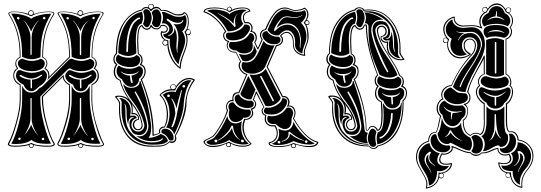

<svg xmlns="http://www.w3.org/2000/svg" viewBox="-20 -858 3177 1128"><path d="M233 -524Q258 -509 258 -486Q258 -469 247 -457Q270 -444 270 -417Q270 -410 269 -407L386 -524Q386 -603 371 -660Q356 -717 320 -774Q318 -777 318 -778Q318 -790 352 -790Q397 -790 436 -776Q435 -778 435 -782Q435 -788 440 -793Q445 -798 452 -798Q459 -798 464 -793Q469 -788 469 -782Q469 -780 467 -775Q510 -790 555 -790Q589 -790 589 -779Q589 -776 587 -774Q552 -717 537 -659.5Q522 -602 522 -524Q549 -509 549 -483Q548 -469 538 -457Q561 -443 561 -412Q561 -377 522 -358V-274Q522 -189 565 -72Q577 -38 586 -22Q591 -16 591 -11Q591 4 551 4Q501 4 469 -6V-3Q469 2 464.5 6.5Q460 11 455 11H454Q448 11 443.5 6.5Q439 2 439 -4V-6Q409 4 358 4Q317 4 317 -12Q317 -16 320 -22Q340 -54 363 -136Q386 -218 386 -274V-358Q369 -367 359 -380.5Q349 -394 349 -406L233 -290V-274Q233 -217 255 -135Q277 -53 297 -22Q302 -16 302 -11Q302 4 261 4Q210 4 178 -6V-3Q178 3 174.5 7Q171 11 165 11Q159 11 154 7Q149 3 149 -3V-6Q118 4 67 4Q45 4 35.5 -0.5Q26 -5 26 -12Q26 -14 30 -22Q50 -54 73 -136Q96 -218 96 -274V-358Q58 -377 58 -415Q58 -444 80 -457Q70 -467 70 -485Q70 -509 96 -524Q96 -602 81 -659.5Q66 -717 30 -774Q29 -777 29 -778Q29 -790 62 -790Q105 -790 145 -777V-780Q145 -787 150 -792.5Q155 -798 162 -798Q169 -798 173.5 -793.5Q178 -789 178 -782Q178 -778 178 -775Q219 -790 266 -790Q299 -790 299 -779Q299 -775 298 -774Q262 -717 247.5 -659.5Q233 -602 233 -524ZM534 -486Q534 -462 511.5 -451Q489 -440 459 -440Q419 -440 394 -455Q393 -456 390 -456Q382 -456 370 -443L217 -291V-274Q217 -212 238 -130Q259 -48 280 -14Q272 -13 254 -13Q191 -13 165 -36Q133 -12 73 -12Q54 -12 46 -14Q67 -46 88.5 -126.5Q110 -207 110 -269V-274V-355Q127 -314 164 -314Q193 -314 209 -338L228 -349L384 -506Q395 -516 404 -512Q434 -500 458 -500Q481 -500 506 -511Q506 -512 509 -512Q517 -512 525.5 -504Q534 -496 534 -486ZM253 -485Q253 -511 228 -521Q228 -602 242 -658.5Q256 -715 292 -773Q294 -774 294 -778Q292 -787 266 -787Q215 -787 174 -769Q166 -760 161 -764Q152 -765 148 -770Q106 -787 62 -787Q36 -787 34 -778Q34 -776 36 -773Q72 -715 86.5 -658Q101 -601 101 -521Q91 -517 83.5 -508.5Q76 -500 75 -490V-487Q75 -470 86 -458Q87 -455 85 -454Q76 -449 69.5 -438.5Q63 -428 63 -416Q63 -381 101 -362L102 -274Q102 -217 79 -134.5Q56 -52 36 -18Q34 -16 34 -12Q34 -9 36.5 -7Q39 -5 46.5 -3.5Q54 -2 67 -2Q125 -2 154 -14Q155 -15 160 -17Q165 -19 166 -18Q180 -9 205 -5.5Q230 -2 261 -2Q295 -2 295 -12Q295 -14 292 -18Q272 -51 249 -134Q226 -217 226 -274V-292L354 -419V-414Q354 -380 391 -362L392 -274V-272Q392 -185 348 -67Q335 -35 326 -18Q323 -16 323 -12Q323 -9 325.5 -7Q328 -5 336 -3.5Q344 -2 358 -2Q413 -2 442 -13Q444 -14 449.5 -16.5Q455 -19 456 -18Q470 -9 495 -5.5Q520 -2 551 -2Q585 -2 585 -11Q585 -14 582 -18Q562 -51 539.5 -134Q517 -217 517 -274L518 -362Q554 -380 554 -414Q554 -442 533 -454Q530 -456 531 -458Q542 -470 542 -486Q542 -511 518 -521Q518 -601 532 -658Q546 -715 582 -773Q583 -774 583 -778Q581 -787 556 -787Q504 -787 462 -768Q455 -760 451 -764Q444 -764 439 -770Q399 -787 352 -787Q325 -787 324 -778Q324 -776 326 -773Q362 -715 376.5 -658Q391 -601 391 -521L256 -386Q264 -398 264 -414Q264 -441 242 -454Q241 -456 242 -458Q253 -471 253 -485ZM388 -36Q392 -39 391.5 -43Q391 -47 387.5 -49Q384 -51 380 -48Q374 -45 378 -38Q381 -33 388 -36ZM530 -45Q526 -51 518 -47Q514 -42 517 -37.5Q520 -33 526 -35Q533 -39 530 -45ZM497 -58Q483 -79 480 -83Q457 -125 457 -158V-278Q457 -283 453 -283Q449 -283 449 -278V-159Q449 -131 426 -85Q413 -62 409 -57Q414 -63 421 -72.5Q428 -82 429 -83Q449 -112 453 -126Q455 -117 459 -109.5Q463 -102 468.5 -93.5Q474 -85 475 -83Q478 -81 482 -74Q492 -62 497 -58ZM517 -413Q520 -415 518 -418Q516 -421 513 -419Q480 -397 453.5 -397Q427 -397 392 -418Q387 -421 385 -414Q384 -411 387 -410Q416 -391 449 -390L450 -343Q450 -339 454 -339Q458 -339 458 -343V-390Q489 -391 517 -413ZM502 -740Q492 -734 475 -715Q474 -714 468.5 -705.5Q463 -697 459 -689Q455 -681 453 -673Q449 -687 429 -715Q417 -733 405 -742Q408 -739 426 -715Q449 -675 449 -639V-539Q449 -534 453 -534Q457 -534 457 -539V-640Q457 -678 480 -715Q494 -734 502 -740ZM373 -746Q380 -740 384 -748Q387 -754 381 -757Q377 -759 373.5 -757Q370 -755 370 -751.5Q370 -748 373 -746ZM526 -746Q530 -743 533.5 -745Q537 -747 537 -751Q537 -755 534 -758Q525 -761 523 -754Q521 -749 526 -746ZM570 -14Q561 -13 543 -13Q482 -13 455 -36Q422 -12 362 -12Q345 -12 337 -14Q358 -46 379.5 -127.5Q401 -209 401 -272V-274V-355Q416 -314 454 -314Q490 -314 507 -354V-274Q508 -211 529 -129.5Q550 -48 570 -14ZM546 -415Q546 -386 499 -359Q485 -322 454 -322Q437 -322 425 -333Q413 -344 410 -360Q364 -382 363 -413Q363 -426 381 -442Q387 -447 396 -445Q430 -430 458 -430Q487 -430 520 -445Q527 -448 533 -442Q546 -430 546 -415ZM571 -777Q538 -721 523 -668.5Q508 -616 508 -522Q479 -510 456 -510Q430 -510 401 -524Q401 -616 383.5 -672.5Q366 -729 336 -778H342Q375 -778 407.5 -769Q440 -760 453 -748Q466 -759 499.5 -768Q533 -777 567 -777ZM462 -774Q465 -777 465 -781Q465 -790 455 -793Q453 -793 452 -794Q447 -794 443 -789.5Q439 -785 439 -780Q439 -778 441 -774Q449 -771 453 -769Q456 -771 462 -774ZM98 -36Q102 -39 101.5 -43.5Q101 -48 97.5 -49.5Q94 -51 90 -48Q85 -44 88 -39Q91 -34 98 -36ZM239 -45Q237 -52 229 -47Q223 -43 226 -38Q229 -34 233.5 -34.5Q238 -35 239.5 -38Q241 -41 239 -45ZM207 -58Q204 -62 198.5 -70.5Q193 -79 190 -83Q166 -127 166 -158V-278Q166 -284 162 -282Q159 -282 159 -278V-159Q159 -128 135 -85Q126 -66 118 -57Q121 -60 139 -83Q140 -85 145.5 -93Q151 -101 155.5 -109Q160 -117 163 -126Q168 -110 186 -83Q202 -63 207 -58ZM226 -413Q231 -417 226 -419Q225 -420 223 -419Q189 -397 164 -397Q137 -397 102 -418Q99 -419 97 -417.5Q95 -416 95 -413.5Q95 -411 97 -410Q125 -391 159 -390L160 -343Q160 -339 164 -339Q168 -339 168 -343V-390Q199 -391 226 -413ZM212 -740Q199 -733 186 -715Q168 -688 163 -673Q160 -681 155.5 -689.5Q151 -698 145.5 -706Q140 -714 139 -715Q129 -732 114 -742Q119 -738 122.5 -733.5Q126 -729 129.5 -723.5Q133 -718 135 -715Q159 -674 159 -639V-539Q159 -535 162 -534Q165 -536 166 -539V-640Q166 -677 190 -715Q201 -732 212 -740ZM83 -746Q90 -739 94 -748Q97 -754 91 -757Q84 -762 80 -754Q78 -748 83 -746ZM235 -746Q239 -743 243 -745Q247 -747 247 -751Q247 -755 243 -758Q237 -761 233.5 -755.5Q230 -750 235 -746ZM256 -415Q255 -378 216 -354Q212 -352 195.5 -337Q179 -322 166 -322Q149 -322 136.5 -333Q124 -344 119 -360Q75 -381 74 -413Q74 -426 79.5 -436Q85 -446 95 -446Q98 -446 100 -446Q135 -431 167 -430Q200 -431 230 -445Q237 -448 242 -442Q256 -430 256 -415ZM243 -486Q243 -463 221 -451.5Q199 -440 168 -440Q127 -440 104 -455Q85 -467 85 -486Q85 -496 94 -504.5Q103 -513 110 -513Q111 -513 112 -512.5Q113 -512 114 -512Q144 -500 167 -500Q191 -500 216 -511Q217 -512 219 -512Q227 -512 235 -504Q243 -496 243 -486ZM281 -777Q248 -721 233 -668.5Q218 -616 218 -522Q190 -510 165.5 -510Q141 -510 110 -524Q110 -616 92.5 -672.5Q75 -729 46 -778H53Q85 -778 117.5 -769Q150 -760 163 -748Q176 -759 209.5 -768Q243 -777 277 -777ZM174 -782Q174 -794 162 -794Q152 -794 149 -783Q149 -781 149 -780Q149 -778 150 -774Q159 -771 163 -769Q164 -770 167 -771Q170 -772 171 -773Q174 -776 174 -782ZM445 -8Q443 -5 443 -3Q443 1 446 4Q449 7 454 7H455Q459 7 462 3.5Q465 0 465 -3Q465 -6 464 -7Q456 -10 453 -12Q452 -11 449 -10Q446 -9 445 -8ZM154 -8Q153 -6 153 -3Q153 1 156.5 4Q160 7 165 7Q174 7 174 -3Q174 -6 174 -7Q170 -9 163 -12Q158 -9 154 -8Z M868 -832Q861 -832 857.5 -828Q854 -824 854 -818Q854 -816 856 -813Q860 -810 865 -805H867Q867 -805 869 -805Q874 -809 880 -813Q881 -816 881 -818Q881 -823 877 -827.5Q873 -832 868 -832ZM1099 -670Q1099 -682 1087 -682Q1082 -682 1079 -680Q1075 -674 1072 -670Q1075 -662 1076 -659Q1080 -656 1084 -656Q1097 -658 1099 -670ZM1102 -668Q1102 -662 1097.5 -656.5Q1093 -651 1086 -651Q1082 -651 1078 -654Q1082 -640 1082 -622Q1082 -594 1062 -543Q1042 -492 1042 -462V-458Q1042 -452 1037 -455Q1006 -475 985 -515Q964 -555 964 -594Q959 -590 952 -590Q944 -590 939 -594.5Q934 -599 934 -606Q935 -619 946 -623Q924 -637 924 -661Q924 -663 924.5 -665Q925 -667 925.5 -670Q926 -673 927.5 -674.5Q929 -676 932 -674Q938 -672 943 -672Q950 -672 955 -676.5Q960 -681 960 -687Q960 -706 935 -706Q934 -706 932 -705.5Q930 -705 928 -705Q920 -685 899 -685Q881 -685 868 -700Q861 -683 843 -683Q823 -683 812 -704Q792 -696 792 -618Q792 -605 793.5 -580Q795 -555 795 -543Q818 -532 818 -504Q818 -491 811 -480Q836 -469 836 -439Q836 -411 814 -390Q883 -223 883 -74V-67Q909 -73 915 -78Q914 -82 914 -86Q914 -98 922 -106Q930 -114 941 -114H945Q960 -144 960 -186Q960 -220 949.5 -250Q939 -280 919 -297Q917 -300 919 -302Q948 -334 987 -334Q980 -337 980 -346Q980 -353 985 -358Q990 -363 998 -363Q1004 -363 1009 -359.5Q1014 -356 1014 -350Q1026 -371 1047.5 -385.5Q1069 -400 1092 -400Q1109 -400 1123 -391Q1124 -389 1124 -389Q1124 -388 1124 -387.5Q1124 -387 1124 -386Q1076 -321 1076 -257Q1076 -212 1057.5 -158.5Q1039 -105 1012 -59Q1016 -53 1016 -45Q1016 -33 1008 -25.5Q1000 -18 989 -18Q982 -18 976 -22Q964 -10 949 -4Q934 2 920 3Q906 4 878 4H872Q779 4 729 -55.5Q679 -115 679 -217Q679 -222 679.5 -232Q680 -242 680 -247Q680 -255 676 -262Q672 -269 666 -276.5Q660 -284 657 -288Q657 -288 656.5 -288.5Q656 -289 656 -290Q656 -296 680 -296Q712 -296 735 -275Q696 -331 683 -385Q648 -399 648 -437Q648 -460 661 -478Q646 -489 646 -510Q647 -532 661 -545Q661 -607 675 -658Q689 -709 724 -749Q759 -789 812 -802Q822 -817 840 -817Q844 -817 851 -815V-818Q851 -826 855.5 -830.5Q860 -835 868 -835Q884 -835 884 -819V-815Q892 -818 899 -818Q916 -818 928 -799Q933 -800 941 -800Q960 -800 982.5 -787.5Q1005 -775 1016 -774H1025Q1054 -774 1060 -786Q1061 -788 1064 -786Q1089 -777 1089 -729Q1089 -706 1081 -686H1085Q1092 -686 1097 -680.5Q1102 -675 1102 -668ZM952 -620Q945 -620 941.5 -616Q938 -612 938 -607Q938 -602 941.5 -598Q945 -594 950 -594Q958 -594 963 -601V-610V-615Q961 -617 956.5 -618.5Q952 -620 952 -620ZM997 -360Q984 -360 984 -346Q984 -334 996 -334Q1002 -334 1007 -337.5Q1012 -341 1012 -347Q1012 -353 1007.5 -356.5Q1003 -360 997 -360ZM1052 -351Q1052 -344 1060 -344Q1068 -344 1068 -351Q1068 -354 1065.5 -356.5Q1063 -359 1060 -359Q1057 -359 1054.5 -356.5Q1052 -354 1052 -351ZM962 -295Q962 -288 970 -288Q978 -288 978 -295Q978 -298 975.5 -300.5Q973 -303 970 -303Q967 -303 964.5 -300.5Q962 -298 962 -295ZM1009 -186Q1002 -148 988 -116Q986 -113 987.5 -111.5Q989 -110 992 -110Q994 -111 996 -112Q1001 -122 1005 -132.5Q1009 -143 1012 -154.5Q1015 -166 1016.5 -172.5Q1018 -179 1020 -192Q1022 -205 1023 -207Q1046 -315 1048 -323Q1050 -328 1048 -329Q1046 -330 1044 -326Q1027 -273 1016 -218V-220Q1016 -222 1016 -223Q1010 -252 992 -276Q989 -280 987 -279Q985 -278 988 -274Q1002 -251 1007 -220Q1010 -199 1010 -194Q1010 -192 1009.5 -189.5Q1009 -187 1009 -186ZM717 -205V-187Q717 -111 750 -78Q800 -21 872 -21Q921 -21 936 -40Q940 -44 934 -45Q932 -46 931 -44Q918 -29 869 -29Q820 -29 780 -60Q781 -60 784 -59Q787 -58 789 -58Q793 -57 799 -57Q823 -57 837.5 -75Q852 -93 852 -118Q852 -124 851 -127Q838 -221 778 -319Q776 -323 772 -319Q769 -317 771 -316Q832 -207 844 -125Q844 -121 844 -115Q844 -95 832 -80Q820 -65 800 -65Q772 -65 760 -78Q740 -106 740 -130Q740 -139 743 -149Q745 -154 751 -159.5Q757 -165 764 -166Q773 -168 761 -169Q759 -170 759 -170Q746 -170 739.5 -157.5Q733 -145 733 -127Q724 -154 724 -188V-201Q724 -231 715 -246L710 -249Q710 -248 711 -247Q717 -234 717 -205ZM795 -438 793 -439Q778 -423 743 -423Q710 -423 694 -436Q688 -438 688 -438Q688 -438 692 -434Q714 -414 743 -414Q746 -386 748 -378Q752 -368 758 -371Q761 -373 759 -378L752 -414Q782 -419 795 -438ZM798 -746Q801 -746 802.5 -748.5Q804 -751 802.5 -753Q801 -755 798 -755Q788 -755 771 -739.5Q754 -724 746 -705Q722 -652 722 -558Q722 -552 727 -552Q732 -552 732 -558Q732 -650 756 -701Q762 -717 775.5 -730.5Q789 -744 798 -746ZM1022 -565Q1022 -572 1025 -596Q1028 -620 1028 -634Q1028 -686 999 -718Q1007 -715 1020 -715Q1047 -715 1056 -734Q1059 -740 1055 -740Q1052 -741 1051 -737Q1046 -724 1024 -724Q999 -724 967 -747Q964 -749 961.5 -747Q959 -745 959 -742Q959 -739 961 -738Q996 -717 996 -682Q996 -672 987.5 -662.5Q979 -653 967 -651Q961 -649 972 -648Q982 -648 993 -659Q1004 -670 1004 -681Q1004 -691 1004 -695Q1019 -669 1019 -634Q1019 -626 1017.5 -607.5Q1016 -589 1016 -586Q1016 -573 1020 -552Q1020 -548 1021 -547Q1022 -547 1023 -550Q1023 -553 1022.5 -558Q1022 -563 1022 -565ZM751 -342Q773 -342 787 -352Q801 -362 801 -382H805Q809 -371 820 -337.5Q831 -304 838 -281Q845 -258 853.5 -214Q862 -170 868 -122Q868 -117 868 -106Q868 -68 853 -48Q869 -48 890 -54.5Q911 -61 924 -71Q958 -60 967 -30Q953 -16 932.5 -12Q912 -8 879 -8H877Q793 -8 743.5 -63.5Q694 -119 694 -220Q694 -225 694.5 -235.5Q695 -246 695 -252Q695 -272 679 -283Q707 -283 727.5 -262Q748 -241 748 -206Q748 -195 744 -178Q757 -179 763 -179Q780 -179 784 -164Q753 -157 752 -125Q752 -108 763.5 -96.5Q775 -85 792 -85Q806 -85 817 -95.5Q828 -106 828 -121Q828 -126 827 -130Q817 -168 799 -201.5Q781 -235 764 -256Q747 -277 729.5 -305Q712 -333 704 -361Q705 -362 708 -362Q720 -342 751 -342ZM1000 -46Q1000 -32 987 -32Q979 -32 973 -36Q959 -67 931 -76Q928 -80 928 -86Q928 -92 934 -97Q940 -102 948 -102Q970 -102 985 -85.5Q1000 -69 1000 -46ZM796 -470Q820 -464 820 -439Q820 -413 797 -395Q797 -376 784.5 -362Q772 -348 752 -348Q733 -348 718.5 -360.5Q704 -373 697 -392Q665 -410 665 -440Q665 -460 677 -473Q703 -454 741 -454Q773 -454 796 -470ZM744 -464Q714 -464 687.5 -476.5Q661 -489 661 -510Q661 -526 673 -537Q700 -519 735 -519Q767 -519 782 -535Q804 -526 804 -509Q804 -464 744 -464ZM1104 -385Q1071 -350 1060 -257Q1060 -216 1042 -161.5Q1024 -107 1003 -68Q999 -85 985.5 -96.5Q972 -108 956 -108Q976 -145 976 -189Q976 -259 936 -300Q958 -320 989 -320Q1003 -320 1013 -317Q1016 -336 1040.5 -361.5Q1065 -387 1090 -387Q1098 -387 1104 -385ZM815 -789Q820 -765 820 -754Q820 -739 812 -719Q778 -714 778 -614Q778 -600 780 -575Q781 -554 781 -545Q758 -529 733 -529Q708 -529 675 -546Q675 -640 711.5 -707.5Q748 -775 815 -789ZM839 -804Q854 -804 862.5 -788Q871 -772 871 -752Q871 -739 862.5 -718.5Q854 -698 844 -698Q831 -698 820 -718Q828 -732 828 -754Q828 -774 821 -790Q826 -804 839 -804ZM1067 -770Q1076 -756 1076 -735Q1076 -715 1068 -697Q1060 -679 1050 -675Q1068 -648 1068 -620Q1068 -597 1050 -551.5Q1032 -506 1029 -480Q1005 -502 991 -542Q977 -582 977 -612Q977 -624 979 -628Q963 -630 951 -637.5Q939 -645 939 -657H940Q954 -657 964.5 -666Q975 -675 975 -688Q975 -701 964.5 -711Q954 -721 940 -721Q934 -721 931 -720Q938 -740 938 -755Q938 -772 930 -786Q932 -788 939 -788Q949 -788 976.5 -774.5Q1004 -761 1016 -760Q1022 -759 1034 -759Q1055 -759 1067 -770ZM871 -782Q880 -803 900 -803Q912 -803 920 -787.5Q928 -772 928 -756Q928 -735 921.5 -716.5Q915 -698 900 -698Q882 -698 872 -721Q879 -740 879 -753Q879 -766 871 -782ZM1116 -387Q1104 -393 1092 -393Q1066 -393 1041.5 -372Q1017 -351 1009 -326Q1002 -327 992 -327Q953 -327 924 -300Q944 -282 955.5 -250.5Q967 -219 967 -184Q967 -141 948 -109Q938 -109 929 -103Q920 -97 920 -86Q920 -84 922 -78Q916 -71 880 -60Q876 -59 876 -63Q876 -148 856 -235Q836 -322 807 -390Q806 -393 808 -394Q829 -411 829 -438Q829 -467 804 -475Q801 -478 802 -480Q811 -490 811 -505Q811 -516 805 -526Q799 -536 790 -540Q786 -576 786 -616Q786 -708 814 -711Q816 -711 817 -709Q827 -690 843 -690Q860 -690 864 -709Q867 -715 871 -710Q881 -691 899 -691Q918 -691 924 -710Q930 -712 937 -712Q949 -712 957.5 -704.5Q966 -697 966 -687Q966 -678 959 -671.5Q952 -665 942 -665Q938 -665 932 -666Q931 -664 931 -660Q931 -646 941.5 -634Q952 -622 966 -622Q969 -622 969 -619V-612Q969 -570 987.5 -527Q1006 -484 1036 -464V-467Q1036 -496 1056 -545Q1076 -594 1076 -621Q1076 -646 1064 -670Q1064 -673 1065 -674Q1084 -688 1084 -730Q1084 -770 1064 -780Q1056 -767 1032 -767Q1021 -767 1016 -768Q1004 -769 979.5 -782Q955 -795 934 -795Q932 -795 929 -794.5Q926 -794 924 -794Q915 -810 900 -810Q882 -810 870 -794Q867 -790 864 -794Q855 -810 840 -810Q824 -810 816 -797Q776 -788 746.5 -763.5Q717 -739 700 -703Q683 -667 675.5 -627Q668 -587 668 -542Q653 -531 653 -511Q653 -492 668 -482Q670 -479 669 -477Q656 -461 656 -438Q656 -401 688 -388Q697 -349 717.5 -312.5Q738 -276 757 -253Q776 -230 794 -197Q812 -164 817 -130Q818 -126 818 -121Q818 -109 811 -101Q804 -93 789 -93Q777 -93 768.5 -102.5Q760 -112 760 -125Q760 -138 768.5 -147.5Q777 -157 791 -158Q791 -159 791.5 -160.5Q792 -162 792 -162Q792 -172 783.5 -179.5Q775 -187 764 -187Q764 -187 759.5 -186.5Q755 -186 753 -186.5Q751 -187 752 -190Q754 -202 754 -213Q754 -247 731 -268.5Q708 -290 679 -290Q675 -290 665 -288Q667 -285 673 -277Q679 -269 682.5 -262.5Q686 -256 686 -250Q686 -245 685.5 -235Q685 -225 685 -220Q685 -153 706.5 -104.5Q728 -56 771.5 -29Q815 -2 876 -2H880Q883 -2 893 -2Q903 -2 905.5 -2.5Q908 -3 916 -3Q924 -3 926 -3.5Q928 -4 934.5 -5Q941 -6 943.5 -7.5Q946 -9 951 -11Q956 -13 959 -15Q962 -17 966 -20Q970 -23 974 -27Q976 -29 978.5 -28.5Q981 -28 984.5 -27Q988 -26 989 -26Q997 -26 1003 -31.5Q1009 -37 1009 -46Q1009 -51 1007 -57Q1006 -57 1006 -58.5Q1006 -60 1007 -61Q1031 -104 1048.5 -158Q1066 -212 1069 -257Q1076 -331 1116 -387ZM754 -248Q760 -233 760 -213Q760 -200 759 -193Q760 -193 762 -193.5Q764 -194 764 -194Q778 -194 787.5 -184.5Q797 -175 797 -163Q797 -158 795 -154Q782 -152 775 -144Q768 -136 768 -125Q768 -115 774.5 -107Q781 -99 789 -99Q801 -99 806.5 -106Q812 -113 812 -122Q812 -124 812 -125.5Q812 -127 812 -128Q806 -162 792.5 -188Q779 -214 754 -248Z M1704 -13Q1703 -12 1700 -11Q1693 -7 1693 -1Q1693 3 1697 5.5Q1701 8 1705 8Q1714 8 1714 -1Q1714 -9 1704 -13ZM1843 -20Q1771 -41 1701 -162Q1710 -177 1710 -194Q1710 -210 1701 -221.5Q1692 -233 1677 -233Q1673 -233 1667 -231L1665 -232L1666 -234Q1673 -244 1673 -256.5Q1673 -269 1666 -278Q1659 -287 1648 -287Q1644 -287 1641 -286Q1638 -286 1637 -288L1546 -465L1601 -592Q1602 -594 1605 -594Q1619 -595 1627.5 -604Q1636 -613 1636 -624.5Q1636 -636 1626 -645Q1625 -645 1625 -646.5Q1625 -648 1626 -649Q1644 -671 1665 -671Q1682 -671 1694 -654Q1706 -637 1706 -606V-598Q1706 -570 1724 -555Q1742 -540 1766 -537Q1765 -542 1765 -550Q1765 -565 1775 -589.5Q1785 -614 1786 -627V-639Q1786 -705 1765 -722Q1763 -725 1765 -726Q1785 -747 1785 -774Q1785 -796 1770 -806Q1745 -794 1713 -794Q1702 -794 1684.5 -801Q1667 -808 1656 -808Q1636 -808 1619.5 -798.5Q1603 -789 1589 -769Q1575 -749 1565.5 -730.5Q1556 -712 1543 -682Q1531 -682 1522.5 -673Q1514 -664 1514 -651Q1514 -638 1524 -626L1498 -570Q1498 -567 1495.5 -567Q1493 -567 1492 -570L1473 -610Q1482 -620 1482 -636Q1482 -649 1474.5 -659.5Q1467 -670 1455 -670H1453Q1449 -670 1452 -675Q1457 -681 1457 -692Q1457 -704 1450 -713Q1443 -722 1429 -722Q1424 -722 1421 -721Q1417 -721 1417 -722Q1407 -738 1407 -754Q1407 -785 1444 -794Q1436 -809 1406 -809Q1364 -809 1329 -786Q1327 -785 1325 -788Q1300 -809 1238 -809Q1191 -809 1182 -791Q1215 -781 1249.5 -749.5Q1284 -718 1309 -673Q1310 -670 1309 -669Q1297 -665 1297 -650Q1297 -639 1304.5 -629Q1312 -619 1323 -618Q1329 -618 1325 -613Q1318 -603 1317 -592Q1317 -565 1343 -556Q1351 -554 1358 -554Q1364 -554 1367 -554L1397 -495Q1389 -486 1389 -474Q1389 -458 1401.5 -443Q1414 -428 1431 -424Q1435 -424 1433 -420L1386 -312Q1385 -310 1382 -310Q1381 -310 1379.5 -310Q1378 -310 1377 -310Q1367 -310 1359 -301Q1351 -292 1351 -279Q1351 -278 1352 -273Q1353 -268 1352.5 -265Q1352 -262 1349 -263Q1346 -264 1342 -264Q1331 -264 1322 -254Q1313 -244 1313 -230Q1313 -221 1320 -210Q1309 -172 1279.5 -121Q1250 -70 1233 -55Q1224 -49 1211 -43Q1198 -37 1191 -33Q1184 -29 1184 -24Q1184 -22 1185 -18Q1195 -1 1231 -1Q1279 -1 1325 -26Q1360 -2 1407 -2Q1436 -2 1451 -14Q1432 -29 1418 -55Q1404 -81 1404 -110Q1404 -136 1415 -160Q1416 -160 1418 -159.5Q1420 -159 1421 -159Q1438 -159 1449.5 -170Q1461 -181 1461 -195Q1460 -207 1453 -216Q1451 -219 1455 -220Q1479 -227 1479 -248Q1479 -261 1465 -271L1483 -318Q1486 -323 1489 -318L1533 -228Q1523 -219 1523 -206Q1523 -198 1528.5 -191.5Q1534 -185 1543 -183Q1547 -183 1545 -179Q1542 -171 1542 -161Q1542 -144 1552.5 -133Q1563 -122 1581 -122Q1585 -122 1594 -123Q1597 -123 1598 -122Q1612 -99 1612 -74Q1612 -53 1599.5 -37Q1587 -21 1564 -17Q1565 -12 1569 -9Q1573 -6 1580 -3.5Q1587 -1 1595.5 0Q1604 1 1614 1Q1671 1 1704 -18Q1750 0 1793 0Q1832 0 1843 -20ZM1656 -802Q1665 -802 1685.5 -795Q1706 -788 1721 -788Q1753 -788 1769 -798Q1778 -790 1778 -777Q1778 -763 1769 -747.5Q1760 -732 1748 -724Q1780 -693 1780 -643Q1780 -633 1779 -627Q1778 -616 1767.5 -590Q1757 -564 1757 -549V-545Q1740 -547 1726.5 -561.5Q1713 -576 1713 -595Q1713 -598 1713.5 -603Q1714 -608 1714 -610Q1714 -639 1700.5 -659.5Q1687 -680 1667 -680Q1643 -680 1619 -651Q1617 -650 1610 -650Q1572 -650 1552 -682Q1559 -700 1563 -709.5Q1567 -719 1578 -739.5Q1589 -760 1599 -771.5Q1609 -783 1624.5 -792.5Q1640 -802 1656 -802ZM1628 -624Q1628 -598 1588 -598Q1562 -598 1541.5 -615.5Q1521 -633 1521 -652Q1521 -662 1528.5 -668.5Q1536 -675 1545 -675H1549Q1557 -660 1574 -651Q1591 -642 1611 -642H1617Q1628 -637 1628 -624ZM1430 -797Q1397 -786 1397 -754Q1397 -736 1409 -718Q1378 -674 1321 -674H1318Q1271 -763 1197 -794Q1207 -802 1234 -802Q1263 -802 1292 -794Q1321 -786 1328 -774Q1335 -784 1359.5 -793Q1384 -802 1406 -802Q1421 -802 1430 -797ZM1425 -714Q1434 -714 1441.5 -709Q1449 -704 1449 -695Q1449 -680 1434 -660Q1419 -640 1404 -633Q1376 -621 1349 -621Q1307 -621 1307 -650Q1307 -663 1319 -666Q1323 -666 1330 -666Q1356 -666 1382.5 -680Q1409 -694 1415 -713Q1423 -714 1425 -714ZM1461 -425Q1437 -425 1418 -437.5Q1399 -450 1399 -474Q1400 -485 1406 -494Q1416 -491 1427 -491Q1443 -491 1456.5 -498Q1470 -505 1479.5 -519Q1489 -533 1493.5 -541Q1498 -549 1504 -563L1529 -618Q1544 -591 1583 -591Q1585 -591 1588 -591.5Q1591 -592 1593 -592L1538 -467Q1531 -449 1508.5 -437Q1486 -425 1461 -425ZM1448 -664Q1459 -664 1466.5 -656.5Q1474 -649 1474 -636Q1474 -622 1462 -610Q1465 -600 1465 -590Q1465 -559 1443 -550Q1429 -544 1414 -544Q1385 -544 1369 -562Q1368 -562 1365.5 -562Q1363 -562 1362 -562Q1349 -562 1337 -570Q1325 -578 1325 -592Q1325 -604 1333 -612Q1335 -612 1339.5 -611.5Q1344 -611 1346 -611Q1421 -611 1448 -664ZM1489 -557Q1483 -531 1464 -514.5Q1445 -498 1424 -498Q1414 -498 1404 -502L1383 -542Q1400 -536 1414 -536Q1438 -536 1454.5 -548Q1471 -560 1471 -584Q1471 -591 1470 -595ZM1629 -284Q1628 -268 1604.5 -251Q1581 -234 1556 -234Q1547 -234 1539 -237L1446 -420Q1457 -418 1465 -418Q1517 -418 1541 -454ZM1675 -226Q1687 -226 1694.5 -216Q1702 -206 1702 -194Q1702 -182 1693 -162Q1693 -157 1693 -148Q1693 -128 1683 -114Q1673 -100 1653 -100Q1629 -100 1599 -130Q1596 -129 1587 -129Q1571 -129 1560.5 -137Q1550 -145 1550 -161Q1550 -170 1555 -178Q1565 -175 1576 -175Q1601 -175 1625 -187.5Q1649 -200 1663 -224Q1669 -226 1675 -226ZM1481 -331 1457 -275Q1454 -274 1448 -274Q1429 -274 1411 -285.5Q1393 -297 1393 -307V-309L1439 -412ZM1616 -102Q1636 -91 1655 -91Q1675 -91 1688 -104.5Q1701 -118 1704 -143Q1721 -105 1758.5 -67Q1796 -29 1829 -16Q1818 -9 1795 -9Q1755 -9 1704 -29Q1666 -6 1613 -6Q1589 -6 1577 -14Q1620 -27 1620 -73Q1620 -85 1616 -102ZM1359 -278Q1359 -290 1365.5 -296.5Q1372 -303 1381 -303H1385Q1390 -287 1408.5 -276.5Q1427 -266 1446 -266Q1453 -266 1457 -267Q1471 -260 1471 -249Q1471 -223 1433 -223Q1415 -223 1397 -230Q1369 -242 1361 -267Q1359 -273 1359 -278ZM1454 -198Q1454 -173 1426 -167Q1421 -166 1417 -166Q1412 -166 1409 -167Q1406 -156 1392.5 -148.5Q1379 -141 1365 -141Q1344 -141 1334 -155Q1324 -169 1324 -188Q1324 -199 1328 -212Q1322 -220 1322 -230Q1322 -242 1328.5 -249.5Q1335 -257 1346 -257Q1351 -257 1353 -256Q1363 -237 1385 -225.5Q1407 -214 1431 -214Q1440 -214 1444 -215Q1454 -209 1454 -198ZM1441 -14Q1431 -9 1412 -9Q1388 -9 1362.5 -17Q1337 -25 1327 -36Q1298 -15 1246 -8Q1237 -7 1229 -7Q1202 -7 1194 -21Q1193 -22 1193 -23Q1193 -27 1201.5 -30.5Q1210 -34 1221.5 -39Q1233 -44 1239 -50Q1283 -101 1316 -176Q1319 -155 1332 -144Q1345 -133 1363 -133Q1382 -133 1401 -146Q1397 -128 1397 -110Q1397 -52 1441 -14ZM1669 -713Q1698 -713 1720.5 -687.5Q1743 -662 1743 -618Q1743 -612 1742 -601.5Q1741 -591 1741 -587Q1741 -582 1742 -578L1744 -575Q1745 -576 1745 -579V-584Q1745 -589 1746.5 -602.5Q1748 -616 1748 -625Q1748 -626 1747.5 -629.5Q1747 -633 1747 -635Q1741 -678 1719.5 -699.5Q1698 -721 1669 -721Q1635 -721 1605 -694Q1613 -716 1628 -735Q1643 -754 1657 -756Q1661 -757 1667.5 -757Q1674 -757 1687 -755Q1700 -753 1709 -753Q1738 -753 1757 -768L1755 -770Q1741 -757 1709 -757Q1701 -757 1687.5 -759.5Q1674 -762 1666 -762Q1659 -762 1655 -761Q1636 -758 1615 -729Q1594 -700 1590 -681Q1590 -677 1592.5 -675.5Q1595 -674 1597 -677Q1630 -713 1669 -713ZM1361 -732Q1361 -763 1376 -776L1375 -777Q1353 -755 1353 -726V-718Q1337 -734 1328 -740Q1320 -747 1311 -752.5Q1302 -758 1296.5 -761.5Q1291 -765 1279.5 -771Q1268 -777 1261 -780L1257 -781Q1258 -780 1261 -778Q1307 -751 1324 -737Q1337 -725 1358 -700Q1360 -699 1361 -700Q1362 -701 1362 -702Q1363 -703 1364 -704Q1366 -704 1365 -705Q1361 -713 1361 -732ZM1589 -269 1517 -410Q1515 -412 1512.5 -412Q1510 -412 1508.5 -410.5Q1507 -409 1509 -406L1581 -265Q1583 -261 1586.5 -263Q1590 -265 1589 -269ZM1784.5 -20.5Q1787 -23 1787 -26Q1787 -29 1784.5 -31.5Q1782 -34 1779 -34Q1776 -34 1773.5 -31.5Q1771 -29 1771 -26Q1771 -23 1773.5 -20.5Q1776 -18 1779 -18Q1782 -18 1784.5 -20.5ZM1683 -73Q1725 -40 1764 -31Q1771 -30 1764 -34Q1721 -49 1681 -85Q1680 -85 1679 -84Q1678 -83 1678 -82Q1674 -82 1674 -81Q1675 -77 1675 -70Q1675 -55 1663.5 -44Q1652 -33 1637 -30Q1635 -29 1634 -28Q1633 -27 1635 -26Q1636 -26 1637 -26Q1656 -30 1669.5 -42Q1683 -54 1683 -73ZM1627 -22Q1627 -30 1619 -30Q1611 -30 1611 -23Q1611 -15 1619 -15Q1627 -15 1627 -22ZM1405 -22Q1413 -22 1413 -29Q1413 -32 1410 -35Q1407 -38 1403 -38Q1396 -38 1396 -30Q1396 -22 1405 -22ZM1389 -38Q1379 -44 1369 -60Q1351 -84 1349 -118Q1349 -119 1348 -119Q1347 -118 1345 -119Q1345 -119 1344 -120Q1342 -122 1341 -120Q1327 -91 1310 -74Q1285 -48 1265 -38Q1260 -36 1261.5 -34Q1263 -32 1266 -34Q1296 -50 1315 -69Q1330 -83 1343 -105Q1348 -76 1365 -56Q1371 -47 1388 -36H1391Q1391 -37 1389 -38ZM1240 -32Q1240 -22 1248 -22Q1257 -22 1257 -30Q1257 -38 1248 -38Q1240 -38 1240 -32ZM1324 -18Q1313 -18 1313 -7Q1313 2 1324 2Q1332 0 1333 -7Q1333 -12 1330.5 -15Q1328 -18 1324 -18ZM1798 -724Q1798 -711 1785 -711Q1781 -711 1780 -712Q1793 -686 1793 -642Q1793 -640 1792.5 -635Q1792 -630 1792 -627Q1791 -614 1781 -590Q1771 -566 1771 -551Q1771 -543 1773 -534Q1775 -530 1770 -530Q1742 -532 1721.5 -549Q1701 -566 1701 -598V-606Q1701 -634 1690 -649.5Q1679 -665 1664 -665Q1647 -665 1632 -647Q1643 -639 1643 -624Q1643 -611 1633 -600.5Q1623 -590 1606 -587L1553 -465L1642 -293Q1643 -293 1645 -293.5Q1647 -294 1648 -294Q1662 -294 1671.5 -283Q1681 -272 1681 -258Q1681 -247 1676 -237Q1678 -238 1682 -238Q1697 -238 1706.5 -225Q1716 -212 1716 -194Q1715 -176 1707 -162Q1775 -43 1848 -25Q1850 -24 1850 -21Q1844 6 1797 6Q1765 6 1717 -9Q1718 -4 1718 -1Q1718 12 1705 12Q1698 12 1693.5 8.5Q1689 5 1689 -1Q1689 -3 1690 -6Q1656 6 1616 6Q1558 6 1558 -18Q1558 -22 1561 -22Q1583 -26 1594.5 -40.5Q1606 -55 1606 -74Q1606 -96 1593 -116Q1589 -115 1581 -115Q1561 -115 1548 -128Q1535 -141 1535 -160Q1535 -169 1538 -178Q1529 -181 1523 -188.5Q1517 -196 1517 -206Q1517 -218 1528 -229L1486 -309L1471 -272Q1485 -262 1485 -246Q1485 -235 1478 -225.5Q1471 -216 1461 -215Q1467 -205 1468 -194Q1468 -179 1455.5 -166.5Q1443 -154 1424 -154H1421Q1412 -131 1412 -110Q1412 -81 1425 -56Q1438 -31 1457 -16Q1459 -14 1457 -12Q1441 4 1407 4Q1368 4 1336 -14Q1337 -9 1337 -7Q1337 -1 1333.5 2.5Q1330 6 1324 6Q1309 6 1309 -7Q1309 -9 1310 -14Q1268 6 1231 6Q1194 6 1178 -18Q1176 -21 1176 -25Q1176 -31 1183.5 -35Q1191 -39 1205 -45.5Q1219 -52 1229 -59Q1246 -74 1274 -122Q1302 -170 1313 -209Q1308 -219 1308 -230Q1308 -247 1318.5 -259Q1329 -271 1344 -271H1345V-278Q1345 -316 1378 -316H1381L1426 -419Q1408 -424 1395 -440.5Q1382 -457 1382 -474Q1382 -488 1391 -497L1365 -549H1359Q1338 -549 1325 -561.5Q1312 -574 1312 -591Q1312 -603 1318 -613Q1307 -615 1299 -626Q1291 -637 1291 -650Q1291 -664 1302 -673Q1278 -717 1244 -746.5Q1210 -776 1177 -786Q1176 -788 1176 -790Q1180 -814 1240 -814Q1283 -814 1313 -801V-803Q1313 -809 1318 -814Q1323 -819 1329 -819Q1334 -819 1338.5 -814Q1343 -809 1343 -803V-801Q1372 -814 1405 -814Q1443 -814 1451 -794Q1450 -790 1449 -790Q1413 -782 1413 -754Q1413 -741 1421 -728Q1423 -728 1425 -728Q1427 -729 1428 -729Q1445 -729 1454.5 -718Q1464 -707 1464 -692Q1463 -683 1460 -675Q1474 -674 1481.5 -662.5Q1489 -651 1489 -636Q1488 -617 1479 -610L1495 -577L1517 -626Q1507 -640 1507 -652Q1507 -665 1515.5 -675Q1524 -685 1537 -686Q1564 -749 1590.5 -781.5Q1617 -814 1656 -814Q1667 -814 1684.5 -806.5Q1702 -799 1713 -799Q1743 -799 1770 -813Q1792 -800 1792 -774Q1792 -756 1781 -739H1785Q1790 -739 1794 -734.5Q1798 -730 1798 -724ZM1785 -735Q1780 -735 1776.5 -731.5Q1773 -728 1773 -724Q1773 -721 1777 -718Q1781 -715 1785 -715Q1794 -715 1794 -724Q1794 -729 1791 -732Q1788 -735 1785 -735ZM1329 -794Q1339 -800 1339 -803Q1339 -808 1335.5 -811.5Q1332 -815 1329 -815Q1317 -815 1317 -803Q1317 -800 1321 -797Q1325 -794 1329 -794ZM1645 -281Q1654 -281 1660.5 -275.5Q1667 -270 1667 -261Q1667 -245 1651.5 -224Q1636 -203 1617 -194Q1599 -185 1575 -185Q1530 -185 1530 -206Q1531 -218 1542 -227Q1549 -225 1557 -225Q1584 -225 1610.5 -243.5Q1637 -262 1637 -278V-279Q1640 -281 1645 -281Z M2287 -190Q2287 -193 2285 -194.5Q2283 -196 2280.5 -194.5Q2278 -193 2278 -190Q2278 -189 2277.5 -187.5Q2277 -186 2277 -185Q2277 -145 2257 -98Q2250 -81 2236.5 -67.5Q2223 -54 2214 -54Q2211 -54 2210 -51.5Q2209 -49 2210 -46.5Q2211 -44 2214 -44Q2225 -45 2241.5 -60.5Q2258 -76 2267 -94Q2287 -137 2287 -185ZM2046 -439H2045Q2029 -423 1993 -423Q1962 -423 1945 -435Q1936 -441 1943 -435Q1964 -414 1994 -414Q1997 -387 2001 -378Q2003 -368 2009 -371Q2012 -373 2010 -379Q2008 -384 2007 -392.5Q2006 -401 2005 -408V-414Q2033 -418 2046 -439ZM2218 -252V-258Q2183 -272 2183 -310Q2184 -334 2196 -351Q2181 -363 2181 -383Q2181 -406 2196 -418Q2130 -583 2130 -701Q2130 -709 2126 -709Q2122 -709 2121 -702Q2112 -683 2093 -683Q2075 -685 2065 -704Q2043 -696 2043 -617Q2043 -605 2044.5 -580Q2046 -555 2046 -543Q2069 -532 2069 -504Q2069 -491 2062 -480Q2087 -471 2087 -439Q2087 -410 2065 -391Q2133 -223 2133 -102Q2133 -95 2137 -94Q2141 -93 2144 -99Q2150 -118 2167 -118Q2189 -118 2200 -95Q2221 -103 2221 -182Q2221 -193 2219.5 -217Q2218 -241 2218 -252ZM2330 -312 2332 -316Q2331 -316 2328 -313Q2313 -297 2277 -297Q2247 -297 2229 -309L2223 -312Q2224 -311 2226 -308Q2247 -287 2278 -287Q2280 -259 2280 -250Q2280 -246 2282.5 -244.5Q2285 -243 2287 -244.5Q2289 -246 2289 -251V-255L2287 -287Q2319 -292 2330 -312ZM2049 -746Q2053 -746 2054.5 -748.5Q2056 -751 2054.5 -753.5Q2053 -756 2049 -756Q2039 -755 2022.5 -739.5Q2006 -724 1997 -706Q1973 -652 1973 -558Q1973 -555 1976 -553.5Q1979 -552 1981.5 -553.5Q1984 -555 1984 -558Q1984 -650 2007 -702Q2015 -718 2028 -732Q2041 -746 2049 -746ZM2173 5Q2158 5 2149.5 -11.5Q2141 -28 2141 -47Q2141 -63 2149.5 -82.5Q2158 -102 2168 -102Q2183 -102 2192 -82Q2185 -67 2185 -46Q2185 -26 2191 -9Q2186 4 2173 5ZM1975 -184Q1975 -187 1975.5 -192.5Q1976 -198 1976 -201Q1976 -231 1965 -246Q1962 -252 1961 -249Q1961 -248 1961 -246Q1969 -233 1969 -198V-183Q1969 -110 2001 -78Q2044 -30 2106 -16Q2123 -13 2137 -13H2143L2145 -8H2142Q2056 -8 2000.5 -65.5Q1945 -123 1945 -225Q1945 -229 1945.5 -238.5Q1946 -248 1946 -253Q1946 -272 1930 -283Q1958 -283 1978.5 -262.5Q1999 -242 1999 -207Q1999 -196 1995 -178Q1998 -178 2004 -178.5Q2010 -179 2013 -179Q2030 -179 2034 -164Q2005 -158 2005 -125Q2005 -108 2015.5 -96.5Q2026 -85 2043 -85Q2057 -85 2068 -95Q2079 -105 2079 -119Q2079 -122 2077 -130Q2068 -168 2050 -201.5Q2032 -235 2015.5 -255.5Q1999 -276 1981 -304.5Q1963 -333 1955 -361Q1957 -362 1959 -362Q1971 -342 2003 -342Q2024 -342 2038.5 -352Q2053 -362 2053 -382H2057Q2058 -376 2075 -326.5Q2092 -277 2102 -231Q2112 -185 2119 -122Q2120 -118 2120.5 -109.5Q2121 -101 2121.5 -98Q2122 -95 2123 -90.5Q2124 -86 2126 -84Q2128 -82 2132 -80.5Q2136 -79 2141 -78Q2134 -62 2134 -46Q2135 -31 2141 -17H2136Q2086 -17 2032 -60Q2034 -58 2041 -58Q2045 -58 2051 -58Q2075 -58 2089 -75Q2103 -92 2103 -115Q2103 -122 2102 -126Q2089 -223 2029 -319Q2028 -322 2024 -320Q2020 -318 2021 -315Q2084 -208 2094 -125Q2095 -122 2095 -114Q2095 -94 2083.5 -80Q2072 -66 2053 -66Q2022 -66 2013 -78Q1992 -107 1992 -131Q1992 -140 1994 -149Q1996 -154 2002.5 -160Q2009 -166 2015 -166Q2023 -166 2015 -169Q2013 -170 2012 -170Q1998 -170 1991.5 -157Q1985 -144 1985 -126Q1975 -158 1975 -184ZM2284 -214Q2306 -214 2321 -224.5Q2336 -235 2336 -254H2340Q2340 -162 2302 -93Q2264 -24 2197 -10Q2193 -31 2193 -45Q2193 -64 2200 -81Q2234 -86 2234 -178Q2234 -217 2229 -248Q2229 -249 2230.5 -249.5Q2232 -250 2232 -250Q2251 -214 2284 -214ZM2048 -470Q2072 -463 2072 -441Q2072 -412 2049 -395Q2049 -376 2036 -362.5Q2023 -349 2002 -349Q1984 -349 1969.5 -361.5Q1955 -374 1949 -392Q1917 -410 1917 -440Q1917 -460 1929 -473Q1955 -454 1993 -454Q2026 -454 2048 -470ZM1996 -464Q1966 -464 1939.5 -477Q1913 -490 1913 -510Q1913 -527 1925 -537Q1952 -519 1987 -519Q2019 -519 2033 -535Q2055 -528 2055 -510Q2055 -464 1996 -464ZM2224 -254Q2228 -221 2228 -184Q2228 -92 2199 -89Q2196 -90 2195 -90Q2184 -113 2168 -113Q2155 -113 2148 -98Q2143 -90 2137 -90Q2129 -90 2129 -102Q2129 -220 2058 -391Q2057 -392 2059 -394Q2081 -411 2081 -438Q2081 -467 2055 -475Q2050 -477 2053 -480Q2062 -490 2062 -505Q2062 -516 2056.5 -526Q2051 -536 2041 -540Q2037 -583 2037 -615Q2037 -708 2065 -711Q2069 -711 2069 -709Q2080 -690 2095 -690Q2110 -691 2117 -708Q2120 -715 2127 -715Q2135 -715 2136 -706Q2136 -584 2202 -415Q2188 -405 2188 -385Q2188 -366 2203 -355Q2208 -353 2204 -350Q2190 -333 2190 -311Q2191 -274 2222 -262L2223 -257V-258Q2222 -258 2223 -257Q2223 -256 2224 -254ZM2330 -343Q2355 -337 2355 -313Q2355 -285 2332 -269Q2332 -250 2319 -236Q2306 -222 2286 -222Q2268 -222 2253.5 -234Q2239 -246 2233 -266Q2200 -281 2200 -314Q2200 -332 2212 -346Q2238 -328 2277 -328Q2308 -328 2330 -343ZM2283 -338Q2251 -338 2223.5 -349.5Q2196 -361 2196 -383Q2196 -400 2208 -410Q2235 -393 2271 -393Q2302 -393 2317 -408Q2338 -400 2338 -382Q2338 -338 2283 -338ZM2066 -789Q2072 -766 2072 -754Q2072 -740 2065 -719Q2029 -714 2029 -613Q2029 -600 2031 -577Q2033 -554 2033 -545Q2010 -530 1985 -530Q1960 -530 1926 -546Q1926 -641 1962.5 -708Q1999 -775 2066 -789ZM2295 -597V-617Q2294 -690 2263 -721Q2241 -747 2203 -766.5Q2165 -786 2125 -786H2121L2119 -790Q2123 -790 2131 -791Q2139 -792 2143 -792Q2218 -792 2268.5 -731Q2319 -670 2319 -573Q2319 -569 2318.5 -560.5Q2318 -552 2318 -547Q2318 -527 2334 -516Q2306 -516 2285.5 -537Q2265 -558 2265 -594Q2265 -609 2269 -622Q2266 -622 2260 -621Q2254 -620 2251 -620Q2233 -620 2229 -636Q2260 -642 2260 -675Q2260 -691 2249.5 -703Q2239 -715 2222 -715Q2208 -715 2196.5 -704.5Q2185 -694 2185 -678Q2185 -673 2186 -670Q2194 -630 2212.5 -593Q2231 -556 2249.5 -531Q2268 -506 2287 -474.5Q2306 -443 2315 -417Q2293 -402 2269 -402Q2241 -402 2209 -419Q2208 -425 2187 -474.5Q2166 -524 2155.5 -570.5Q2145 -617 2145 -678Q2145 -682 2145 -689.5Q2145 -697 2145 -702Q2145 -711 2139.5 -716.5Q2134 -722 2128 -722Q2124 -721 2123 -721Q2130 -738 2130 -753.5Q2130 -769 2122 -783H2126Q2153 -783 2182.5 -770Q2212 -757 2233 -740Q2226 -741 2224 -742Q2221 -742 2214 -742Q2190 -742 2175.5 -724.5Q2161 -707 2161 -682Q2161 -676 2161 -673Q2168 -623 2197 -551.5Q2226 -480 2254 -435Q2256 -431 2260 -435Q2262 -437 2261 -439Q2235 -486 2205.5 -556.5Q2176 -627 2169 -675Q2169 -678 2169 -685Q2169 -719 2195 -731Q2203 -734 2212 -734Q2243 -734 2252 -721Q2272 -696 2272 -669Q2272 -654 2266.5 -644Q2261 -634 2249 -634Q2242 -631 2250 -631Q2252 -630 2253 -630Q2267 -630 2273.5 -642.5Q2280 -655 2280 -673Q2288 -642 2289 -610V-595Q2289 -568 2298 -554Q2303 -548 2303 -551Q2303 -551 2302 -553Q2295 -566 2295 -597ZM2090 -804Q2106 -804 2114 -788Q2122 -772 2122 -752Q2122 -739 2113.5 -718.5Q2105 -698 2096 -698Q2081 -698 2072 -718Q2079 -735 2079 -755Q2079 -776 2073 -791Q2075 -796 2080 -800Q2085 -804 2090 -804ZM2347 -511Q2345 -515 2339 -523Q2333 -531 2329.5 -537.5Q2326 -544 2326 -551Q2326 -556 2326.5 -564Q2327 -572 2327 -576Q2327 -671 2276.5 -734Q2226 -797 2147 -797Q2130 -797 2121 -795Q2118 -791 2115 -795Q2108 -810 2092 -810Q2076 -810 2069 -797Q2016 -785 1981 -745Q1946 -705 1932 -654.5Q1918 -604 1918 -542Q1905 -533 1905 -512Q1905 -492 1920 -482Q1923 -480 1921 -477Q1907 -461 1907 -438Q1907 -401 1939 -389Q1948 -349 1968.5 -313Q1989 -277 2008.5 -254Q2028 -231 2046 -198Q2064 -165 2069 -130Q2070 -128 2070 -122Q2070 -110 2063 -101.5Q2056 -93 2041 -93Q2030 -93 2021.5 -103Q2013 -113 2013 -125Q2013 -139 2021 -148.5Q2029 -158 2042 -158Q2042 -159 2042.5 -160.5Q2043 -162 2043 -163Q2043 -172 2034.5 -179.5Q2026 -187 2015 -187Q2009 -187 2007 -186Q2005 -185 2003.5 -186.5Q2002 -188 2003 -190Q2005 -203 2005 -213Q2005 -247 1982.5 -268.5Q1960 -290 1931 -290Q1926 -290 1917 -288Q1919 -285 1925 -277Q1931 -269 1934 -262.5Q1937 -256 1937 -249Q1937 -245 1937 -236.5Q1937 -228 1937 -224Q1937 -174 1951.5 -133Q1966 -92 1992.5 -63.5Q2019 -35 2058 -19Q2097 -3 2144 -3H2147Q2161 12 2174 12Q2187 12 2196 -2Q2248 -14 2282.5 -53Q2317 -92 2331 -141.5Q2345 -191 2345 -251Q2345 -261 2344 -264Q2343 -265 2345 -268Q2365 -284 2365 -310Q2365 -340 2338 -348Q2336 -351 2337 -353Q2346 -365 2346 -379Q2346 -405 2325 -413Q2313 -450 2283 -496Q2253 -542 2227.5 -586Q2202 -630 2195 -670Q2194 -673 2194 -678Q2194 -691 2201.5 -699Q2209 -707 2224 -707Q2235 -707 2243.5 -697Q2252 -687 2252 -675Q2252 -645 2222 -642Q2222 -641 2221.5 -639.5Q2221 -638 2221 -637Q2221 -628 2229.5 -620.5Q2238 -613 2249 -613Q2255 -613 2257 -614Q2259 -615 2260.5 -613.5Q2262 -612 2261 -610Q2259 -597 2259 -587Q2259 -552 2282 -531Q2305 -510 2333 -510Q2339 -510 2347 -511ZM1909 -290Q1909 -297 1931 -297Q1962 -297 1985 -276Q1947 -330 1934 -385Q1917 -391 1908.5 -405Q1900 -419 1900 -437Q1900 -459 1913 -478Q1897 -490 1897 -510Q1897 -532 1913 -545Q1913 -607 1927 -658.5Q1941 -710 1976 -749.5Q2011 -789 2063 -802Q2072 -815 2091 -815Q2110 -815 2121 -800Q2129 -802 2147 -802Q2227 -802 2280 -738Q2333 -674 2333 -578Q2333 -574 2333 -565.5Q2333 -557 2333 -553Q2333 -542 2344 -527Q2355 -512 2355 -511Q2356 -510 2356 -509Q2356 -504 2332 -504Q2301 -504 2276.5 -526.5Q2252 -549 2252 -586Q2252 -596 2254 -607Q2253 -607 2251 -606.5Q2249 -606 2249 -606Q2235 -606 2225.5 -615Q2216 -624 2216 -636Q2216 -642 2218 -646Q2230 -646 2237.5 -654.5Q2245 -663 2245 -675Q2245 -684 2238.5 -692Q2232 -700 2224 -700Q2212 -700 2206.5 -693.5Q2201 -687 2201 -678Q2201 -677 2201 -675Q2201 -673 2201 -672Q2208 -631 2232 -588Q2256 -545 2286.5 -499Q2317 -453 2330 -416Q2353 -404 2353 -377Q2353 -364 2346 -353Q2371 -342 2371 -311Q2371 -282 2350 -264Q2351 -258 2351 -249Q2351 -213 2346 -180.5Q2341 -148 2329.5 -117.5Q2318 -87 2301 -63.5Q2284 -40 2258.5 -22.5Q2233 -5 2201 2Q2192 17 2175 17Q2158 17 2147 2H2139Q2044 2 1987.5 -58.5Q1931 -119 1931 -219Q1931 -223 1931.5 -232Q1932 -241 1932 -246Q1932 -258 1921 -272.5Q1910 -287 1909 -288Q1909 -290 1909 -290ZM2006 -247Q2013 -232 2013 -214Q2013 -204 2010 -193Q2011 -193 2013 -193.5Q2015 -194 2016 -194Q2029 -194 2039 -184.5Q2049 -175 2049 -163Q2049 -158 2046 -154Q2034 -154 2026.5 -145Q2019 -136 2019 -125Q2019 -116 2025.5 -107.5Q2032 -99 2041 -99Q2052 -99 2058 -106Q2064 -113 2064 -122Q2064 -123 2063.5 -125Q2063 -127 2063 -128Q2059 -152 2049 -175Q2039 -198 2031 -210.5Q2023 -223 2006 -247Z M2952 172Q2952 177 2956.5 181Q2961 185 2966 185Q2975 185 2978 177Q2973 161 2972 160Q2972 160 2961 160Q2952 163 2952 172ZM2561 163Q2561 162 2562 162H2561ZM2576 162Q2574 162 2571.5 162.5Q2569 163 2567.5 163Q2566 163 2564 164Q2562 165 2561 167V178Q2563 186 2573 186Q2585 186 2585 175Q2585 164 2576 162ZM2597 -634Q2593 -634 2589 -630.5Q2585 -627 2585 -622Q2585 -617 2590 -612.5Q2595 -608 2600 -608Q2605 -608 2608 -612Q2609 -615 2611 -620Q2611 -625 2607 -629.5Q2603 -634 2597 -634ZM2605 110Q2560 110 2560 81Q2560 69 2572 45Q2573 43 2575.5 43Q2578 43 2582 44Q2586 45 2588 45Q2604 45 2619 34.5Q2634 24 2634 12Q2634 11 2633 7Q2632 3 2632.5 1Q2633 -1 2636 0Q2649 3 2684.5 19.5Q2720 36 2744 36Q2757 51 2778 51Q2797 51 2808 38H2814Q2836 38 2862.5 25Q2889 12 2906 11Q2908 11 2908 14V15Q2908 32 2919.5 41Q2931 50 2948 50Q2959 50 2970 45Q2972 44 2973 46Q2984 62 2984 75Q2984 89 2973 97.5Q2962 106 2941 106Q2927 106 2913 103Q2917 126 2932.5 140.5Q2948 155 2970 155Q2977 155 2980 154Q2982 154 2982 158Q2982 187 2997 210Q3012 233 3044 239Q3043 233 3043 221Q3043 197 3052 176.5Q3061 156 3072 143.5Q3083 131 3094 111.5Q3105 92 3108 70Q3108 65 3108 58Q3108 23 3084.5 -3Q3061 -29 3023 -33Q3020 -33 3020 -35V-39Q3020 -54 3009 -68Q2998 -82 2981 -82Q2977 -82 2971 -81Q2952 -93 2952 -145V-150V-250Q2968 -259 2978 -279Q2988 -299 2988 -319Q2988 -344 2973 -355Q2978 -365 2978 -376Q2978 -391 2970 -404Q2962 -417 2950 -421V-630Q2966 -635 2974 -647.5Q2982 -660 2982 -674Q2982 -687 2975 -695Q2974 -696 2974 -697.5Q2974 -699 2975 -699Q2988 -715 2988 -736Q2988 -773 2952 -786Q2935 -830 2898 -830Q2881 -830 2865.5 -818.5Q2850 -807 2840 -786Q2822 -779 2812.5 -763.5Q2803 -748 2803 -730Q2803 -710 2813 -695Q2814 -690 2810 -690Q2780 -705 2752 -705Q2745 -705 2727.5 -703.5Q2710 -702 2700 -702Q2678 -702 2662 -715Q2646 -728 2646 -750V-754Q2621 -747 2606 -728Q2591 -709 2591 -685Q2591 -651 2619 -626Q2612 -614 2612 -598Q2612 -568 2633 -545Q2654 -522 2686 -522Q2711 -522 2737 -538Q2718 -550 2711 -562Q2704 -574 2704 -596Q2704 -611 2715 -621Q2726 -631 2741 -631Q2756 -631 2766 -619.5Q2776 -608 2776 -592Q2776 -559 2752 -533Q2678 -456 2634 -353Q2610 -352 2594 -335.5Q2578 -319 2578 -300Q2578 -287 2584 -279Q2588 -276 2583 -274Q2569 -269 2560.5 -254Q2552 -239 2552 -221Q2552 -195 2572 -177Q2568 -167 2560.5 -129.5Q2553 -92 2542 -78H2538Q2520 -78 2510.5 -63.5Q2501 -49 2501 -31V-26Q2469 -19 2449.5 6Q2430 31 2430 66Q2430 93 2445 121.5Q2460 150 2475.5 176Q2491 202 2491 225Q2491 234 2488 243Q2520 237 2538 217Q2556 197 2556 169Q2556 167 2556 164Q2556 160 2556 159Q2556 156 2559 156Q2561 157 2568 157Q2588 157 2607 142Q2626 127 2629 107Q2617 110 2605 110ZM2963 -704Q2934 -718 2895 -718Q2851 -718 2824 -702Q2812 -716 2812 -734Q2812 -749 2822.5 -762Q2833 -775 2850 -782Q2855 -801 2868 -811.5Q2881 -822 2897 -822Q2930 -822 2944 -785Q2945 -782 2946 -780Q2959 -776 2968.5 -763Q2978 -750 2978 -735Q2978 -717 2963 -704ZM2894 -711Q2925 -711 2948.5 -702Q2972 -693 2972 -674Q2972 -662 2963.5 -651Q2955 -640 2942 -636Q2907 -644 2894 -644H2887Q2858 -644 2840 -635Q2821 -651 2821 -674Q2821 -711 2894 -711ZM2896 -407Q2862 -407 2836 -422V-623Q2863 -634 2892 -634Q2909 -634 2941 -622V-418Q2918 -407 2896 -407ZM2944 -408Q2953 -408 2961 -399Q2969 -390 2969 -378Q2968 -360 2954 -352Q2925 -338 2888 -338Q2853 -338 2829 -350Q2804 -363 2804 -379Q2804 -391 2812.5 -400.5Q2821 -410 2832 -410Q2836 -410 2838 -410Q2875 -397 2897 -397Q2918 -397 2941 -407Q2942 -408 2944 -408ZM2749 -698Q2789 -698 2809 -668.5Q2829 -639 2829 -598Q2829 -560 2808 -516Q2798 -497 2779 -463Q2760 -429 2751 -411Q2742 -393 2731 -366.5Q2720 -340 2715 -318H2708Q2666 -318 2641 -348Q2671 -425 2736 -503Q2738 -506 2745.5 -514Q2753 -522 2755.5 -525Q2758 -528 2763.5 -535Q2769 -542 2771.5 -547Q2774 -552 2777 -559.5Q2780 -567 2782 -574Q2784 -584 2784 -593Q2784 -614 2771 -626.5Q2758 -639 2740 -639Q2719 -639 2706.5 -625.5Q2694 -612 2694 -591Q2695 -557 2723 -539Q2704 -530 2685 -530Q2658 -530 2642 -549Q2626 -568 2626 -595Q2626 -614 2634 -630Q2599 -651 2599 -684Q2599 -704 2610.5 -721Q2622 -738 2638 -744V-743Q2638 -722 2657 -708Q2676 -694 2704 -694Q2712 -694 2726.5 -696Q2741 -698 2749 -698ZM2979 -312Q2969 -271 2942 -252Q2937 -238 2922 -229Q2907 -220 2891 -220Q2873 -220 2857.5 -229.5Q2842 -239 2839 -254Q2821 -264 2806.5 -282Q2792 -300 2792 -318Q2792 -336 2803 -344Q2808 -346 2810 -346Q2812 -346 2817 -343.5Q2822 -341 2824 -341Q2855 -326 2888 -326Q2920 -326 2955 -341Q2963 -347 2972 -342Q2980 -334 2980 -322Q2979 -315 2979 -312ZM2828 -160Q2828 -150 2828 -138Q2828 -69 2800 -65Q2790 -73 2776 -73Q2756 -73 2744 -59Q2699 -77 2699 -145V-154Q2711 -159 2718.5 -174.5Q2726 -190 2726 -206Q2726 -233 2706 -242Q2703 -243 2703.5 -245Q2704 -247 2707 -248Q2722 -250 2730 -260.5Q2738 -271 2738 -285Q2738 -302 2724 -318Q2738 -372 2777 -442.5Q2816 -513 2822 -529Q2823 -532 2825.5 -531.5Q2828 -531 2828 -528V-422Q2813 -418 2803 -404Q2793 -390 2793 -376Q2794 -365 2800 -357Q2800 -354 2800 -353Q2782 -340 2782 -318Q2782 -300 2794.5 -281.5Q2807 -263 2828 -252ZM2962 -68Q2965 -59 2965 -48Q2965 -10 2938 2Q2930 5 2922 5H2917Q2916 1 2914 -1.5Q2912 -4 2907 -4Q2895 -4 2866.5 13Q2838 30 2821 30H2817Q2828 10 2828 -11Q2828 -41 2808 -58Q2838 -71 2838 -146V-150V-233Q2857 -209 2891 -209Q2924 -209 2943 -233V-150V-138Q2943 -76 2962 -68ZM2980 -73Q2992 -73 3002 -59.5Q3012 -46 3012 -29Q3012 0 2994.5 21Q2977 42 2951 42Q2938 42 2927.5 35Q2917 28 2917 15V12Q2924 14 2927 14Q2947 14 2960.5 -4Q2974 -22 2974 -46Q2974 -61 2970 -71Q2974 -73 2980 -73ZM2729 -285Q2729 -267 2709.5 -256.5Q2690 -246 2666 -246Q2640 -246 2618 -258Q2596 -270 2588 -291Q2587 -298 2587 -301Q2587 -314 2597.5 -326Q2608 -338 2623 -343Q2623 -343 2624 -343.5Q2625 -344 2625 -344Q2631 -344 2646 -331Q2661 -318 2671 -314Q2679 -311 2699 -310.5Q2719 -310 2722 -306Q2729 -294 2729 -285ZM3034 214Q3034 222 3035 227Q3016 221 3004 200.5Q2992 180 2992 154V147H2985Q2963 147 2945.5 139.5Q2928 132 2925 114Q2935 116 2944 116Q2967 116 2980 104Q2993 92 2993 74Q2993 57 2982 42Q3000 36 3010.5 18.5Q3021 1 3021 -16Q3021 -17 3020.5 -19.5Q3020 -22 3020 -22Q3052 -22 3076 2.5Q3100 27 3100 58Q3100 81 3089.5 101.5Q3079 122 3066.5 135Q3054 148 3044 169Q3034 190 3034 214ZM2696 -239Q2716 -228 2716 -205Q2716 -177 2695 -162Q2693 -161 2692 -160Q2672 -117 2639 -117Q2618 -117 2601 -135Q2584 -153 2580 -182Q2560 -196 2560 -221Q2560 -236 2568.5 -248.5Q2577 -261 2592 -267Q2620 -237 2667 -237Q2681 -237 2696 -239ZM2817 -7Q2817 13 2807 28.5Q2797 44 2777 44Q2760 44 2749 30Q2762 13 2762 -10Q2762 -32 2749 -52Q2758 -65 2774 -65Q2781 -64 2788 -61Q2817 -46 2817 -7ZM2743 -49Q2753 -29 2753 -11Q2753 7 2741 26H2736Q2717 26 2675.5 4.5Q2634 -17 2630 -18Q2623 -21 2619 -14Q2614 -12 2605 -12Q2584 -12 2568.5 -29Q2553 -46 2551 -74Q2559 -84 2564 -99.5Q2569 -115 2572 -136Q2575 -157 2576 -164Q2584 -135 2600.5 -121Q2617 -107 2638 -107Q2672 -107 2689 -137Q2690 -103 2701.5 -83Q2713 -63 2743 -49ZM2607 -3Q2608 -3 2611.5 -3.5Q2615 -4 2616 -4Q2625 -4 2625 9Q2625 11 2624 16Q2612 37 2584 37Q2553 37 2531.5 16.5Q2510 -4 2510 -34V-38Q2513 -63 2532 -70Q2542 -73 2546 -59Q2549 -35 2566 -19Q2583 -3 2607 -3ZM2618 117Q2610 131 2594 139.5Q2578 148 2560 148Q2552 148 2548 147Q2548 180 2536 203.5Q2524 227 2500 232V230Q2500 191 2472 149Q2443 106 2439 71Q2439 69 2439 68V62Q2439 33 2459 9.5Q2479 -14 2504 -17Q2507 7 2526.5 23.5Q2546 40 2564 42Q2549 64 2549 82Q2549 99 2562.5 108.5Q2576 118 2600 118Q2605 118 2618 117ZM2943 -666Q2919 -682 2895 -682Q2869 -682 2847 -668L2843 -664Q2843 -664 2847 -666Q2865 -674 2895 -674Q2920 -674 2942 -664ZM2896 -430V-608Q2896 -610 2893.5 -611Q2891 -612 2889 -611Q2887 -610 2887 -608V-430Q2887 -427 2889 -426Q2891 -425 2893.5 -426Q2896 -427 2896 -430ZM2750 -671Q2740 -671 2724.5 -670Q2709 -669 2701 -669Q2672 -669 2660 -674L2658 -675L2659 -674Q2670 -664 2710 -664Q2699 -662 2687.5 -649Q2676 -636 2672 -624V-620Q2673 -620 2675 -623Q2685 -647 2708 -658Q2724 -664 2744 -664H2745Q2769 -664 2787 -643Q2805 -622 2805 -596Q2805 -591 2804 -583Q2791 -534 2741.5 -461.5Q2692 -389 2680 -350Q2680 -347 2683 -346Q2686 -345 2687 -348Q2699 -388 2747.5 -460.5Q2796 -533 2809 -581Q2812 -589 2812 -598Q2812 -625 2793.5 -648Q2775 -671 2750 -671ZM2950 -317Q2954 -319 2951 -319Q2950 -319 2948 -318Q2934 -309 2929 -306Q2924 -303 2913 -299Q2902 -295 2891 -295Q2862 -295 2822 -318Q2820 -318 2820 -318Q2820 -317 2822 -314Q2856 -288 2886 -287V-243Q2886 -237 2891 -237Q2895 -237 2895 -242V-287Q2919 -288 2950 -317ZM2822 -160V-247Q2800 -260 2788 -279.5Q2776 -299 2776 -318Q2776 -341 2794 -356Q2788 -366 2788 -378Q2788 -392 2797 -405Q2806 -418 2822 -424V-512Q2814 -495 2794 -461Q2774 -427 2757 -391.5Q2740 -356 2731 -318Q2744 -302 2744 -284Q2744 -270 2736.5 -259Q2729 -248 2715 -244Q2730 -232 2730 -206Q2730 -189 2723 -173Q2716 -157 2704 -150Q2704 -80 2744 -65Q2756 -78 2776 -78Q2790 -78 2800 -71Q2823 -81 2823 -144ZM2924 -46Q2894 -69 2894 -185Q2894 -188 2890 -187.5Q2886 -187 2886 -185Q2886 -102 2882 -86Q2869 -45 2859 -36Q2855 -32 2852 -30Q2885 -44 2892 -98Q2892 -83 2901.5 -67Q2911 -51 2922 -45ZM3062 71Q3062 55 3052 42.5Q3042 30 3028 29Q3025 29 3022 30.5Q3019 32 3020 34Q3028 47 3028 63Q3028 80 3019.5 95Q3011 110 2999 115L3000 117Q3014 112 3025 95.5Q3036 79 3036 59Q3035 49 3033 43Q3041 43 3047.5 52.5Q3054 62 3054 73Q3054 90 3039.5 114.5Q3025 139 3024 149L3026 153Q3027 152 3027 150Q3027 140 3044.5 114.5Q3062 89 3062 71ZM2633 -160Q2633 -166 2639 -194H2645Q2667 -195 2690 -202Q2696 -203 2693 -205Q2691 -205 2689 -205Q2676 -202 2662 -202Q2614 -202 2590 -230Q2587 -233 2587 -232Q2586 -230 2588 -228Q2606 -203 2630 -197Q2630 -192 2629.5 -177Q2629 -162 2629 -160Q2629 -156 2631 -156Q2633 -156 2633 -160ZM2627 -80Q2651 -43 2696 -29V-30Q2690 -32 2684 -36Q2678 -40 2670 -45.5Q2662 -51 2659 -54Q2644 -66 2630 -91Q2629 -93 2625.5 -92.5Q2622 -92 2621 -90Q2615 -68 2596 -55Q2590 -51 2597 -53Q2606 -57 2616 -65Q2623 -72 2627 -80ZM2533 114Q2533 113 2528.5 109.5Q2524 106 2522.5 104.5Q2521 103 2517 99Q2513 95 2511 92Q2509 89 2506.5 85Q2504 81 2503 77Q2502 73 2502 68Q2503 53 2512 39Q2513 37 2509.5 34.5Q2506 32 2504 33Q2474 51 2474 81Q2474 98 2492.5 123Q2511 148 2512 158L2513 156Q2513 147 2497.5 123Q2482 99 2482 82Q2482 61 2498 49Q2496 56 2496 65Q2496 76 2499 83Q2501 90 2507.5 96.5Q2514 103 2522 108.5Q2530 114 2532 116Q2535 120 2536 117Q2536 116 2533 114ZM2899 -762 2900 -790Q2900 -793 2898 -793Q2896 -793 2896 -790L2891 -762Q2867 -761 2843 -739L2844 -738Q2868 -754 2895 -754Q2920 -754 2943 -738L2944 -739Q2928 -758 2899 -762ZM2954 -798Q2954 -796 2955 -793.5Q2956 -791 2957.5 -790Q2959 -789 2961.5 -787.5Q2964 -786 2965 -786Q2971 -785 2975.5 -789Q2980 -793 2980 -798Q2980 -803 2975.5 -807.5Q2971 -812 2966 -812Q2961 -812 2957.5 -807.5Q2954 -803 2954 -798ZM2828 -814Q2824 -814 2820 -810Q2816 -806 2816 -802Q2816 -790 2827 -788Q2829 -787 2830 -787Q2833 -789 2836 -790Q2837 -793 2839.5 -796.5Q2842 -800 2842 -801Q2842 -806 2837.5 -810Q2833 -814 2828 -814ZM2424 66Q2424 29 2443.5 3.5Q2463 -22 2496 -30V-34Q2496 -52 2506.5 -67Q2517 -82 2536 -82H2540Q2547 -93 2550.5 -107Q2554 -121 2557.5 -141Q2561 -161 2565 -175Q2545 -193 2545 -221Q2545 -239 2554.5 -255.5Q2564 -272 2578 -279Q2572 -289 2572 -301Q2572 -322 2588.5 -339Q2605 -356 2632 -358Q2650 -402 2681.5 -451Q2713 -500 2748 -537Q2770 -561 2770 -592Q2770 -605 2761.5 -615.5Q2753 -626 2741 -626Q2729 -626 2719.5 -616.5Q2710 -607 2710 -594Q2710 -575 2717.5 -564.5Q2725 -554 2745 -542Q2749 -540 2745 -537Q2713 -515 2684 -515Q2650 -515 2628.5 -540Q2607 -565 2607 -596Q2607 -604 2608 -608Q2603 -605 2598 -605Q2591 -605 2586.5 -609Q2582 -613 2582 -620Q2582 -627 2587 -632Q2592 -637 2599 -637H2602Q2584 -659 2584 -685.5Q2584 -712 2601.5 -733Q2619 -754 2648 -761Q2651 -760 2652 -758Q2652 -757 2651.5 -755Q2651 -753 2651 -752Q2651 -733 2666 -720.5Q2681 -708 2700 -708Q2710 -708 2726.5 -709Q2743 -710 2751 -710Q2779 -710 2804 -700Q2796 -714 2796 -731Q2796 -766 2825 -785Q2813 -788 2813 -802Q2813 -808 2818 -812.5Q2823 -817 2830 -817Q2843 -817 2845 -805Q2867 -838 2899 -838Q2930 -838 2951 -802Q2953 -814 2967 -814Q2973 -814 2978 -810Q2983 -806 2983 -799Q2983 -794 2979 -789Q2975 -784 2970 -782Q2994 -766 2994 -736Q2994 -715 2980 -697Q2988 -687 2988 -674Q2988 -639 2955 -626V-424Q2968 -418 2976 -404Q2984 -390 2984 -374Q2984 -365 2980 -356Q2994 -342 2994 -318Q2994 -298 2984 -277Q2974 -256 2959 -246V-150V-143Q2959 -99 2972 -86Q2976 -87 2984 -87Q3002 -87 3014 -72Q3026 -57 3026 -40V-38Q3065 -33 3089.5 -5.5Q3114 22 3114 58Q3114 66 3113 70Q3111 92 3100 111.5Q3089 131 3077.5 144Q3066 157 3057 177.5Q3048 198 3048 222Q3048 229 3049 243Q3049 246 3046 246Q3018 241 3001 223.5Q2984 206 2979 181Q2974 187 2965 188Q2959 188 2954.5 183.5Q2950 179 2950 172Q2950 162 2956 159Q2936 154 2922.5 138Q2909 122 2907 99Q2907 95 2911 96Q2928 101 2940 101Q2958 101 2967 93.5Q2976 86 2976 74Q2975 63 2968 52Q2958 56 2948 56Q2929 56 2916 45.5Q2903 35 2903 17Q2891 18 2858 34Q2837 43 2818 43H2810Q2796 58 2776 58Q2758 58 2743 42Q2720 42 2685.5 26.5Q2651 11 2639 8Q2640 10 2640 14Q2640 29 2623 40Q2606 51 2587 51Q2580 51 2577 50Q2567 67 2567 79Q2567 104 2603 104Q2615 104 2632 100Q2636 99 2636 103Q2635 124 2619 139.5Q2603 155 2582 160Q2588 165 2588 173.5Q2588 182 2582 187Q2570 195 2560 185Q2555 210 2535 227.5Q2515 245 2484 250Q2480 250 2482 246Q2485 235 2485 223Q2485 201 2470 175Q2455 149 2439.5 121Q2424 93 2424 66Z"/></svg>

Font: Indiction Unicode
Style: Normal
Weight: 500
Version: Version 1.1